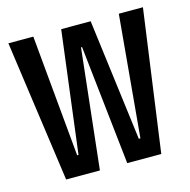

<svg xmlns="http://www.w3.org/2000/svg" viewBox="-84 -610 683 692"><g transform="rotate(-15 257.5 -264.0)"><path d="M80 0 6 -528H99L141 -74H146L203 -528H313L371 -74H377L418 -528H508L435 0H308L259 -446H255L206 0Z"/></g></svg>

Font: Bricolage Grotesque 96pt Condensed
Style: Regular
Weight: 400
Width: 3
Designer: Mathieu Triay
Foundry: Atelier Triay
Version: Version 1.001; ttfautohint (v1.8.4.7-5d5b);gftools[0.9.33.de